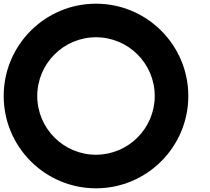

<svg xmlns="http://www.w3.org/2000/svg" viewBox="-20 -820 1140 1040"><path d="M500 -800C224 -800 0 -576 0 -300C0 -24 224 200 500 200C776 200 1000 -24 1000 -300C1000 -576 776 -800 500 -800ZM500 18.2C324.4 18.2 181.8 -124.4 181.8 -300C181.8 -475.6 324.4 -618.2 500 -618.2C675.6 -618.2 818.2 -475.6 818.2 -300C818 -124.6 675.4 18 500 18.2Z"/></svg>

Font: Kubos
Style: Light
Weight: 300
Version: Version 001.000